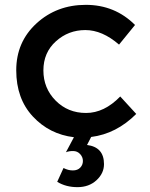

<svg xmlns="http://www.w3.org/2000/svg" viewBox="-20 -560 617 792"><path d="M409 117Q409 155 378 183.5Q347 212 299.5 212Q252 212 216 190L242 133Q261 143 280.5 143Q300 143 311 131.5Q322 120 322 104Q322 88 310.5 75.5Q299 63 281.5 63Q264 63 252 68L285 6Q184 -6 115.5 -79.5Q47 -153 47 -270Q47 -387 130.5 -463.5Q214 -540 334 -540Q454 -540 537 -457L471 -376Q402 -436 332 -436Q262 -436 210.5 -389.5Q159 -343 159 -269.5Q159 -196 209.5 -145Q260 -94 335 -94Q410 -94 476 -162L542 -90Q460 -8 356 5L339 38Q409 47 409 117Z"/></svg>

Font: Montreal
Style: Regular
Weight: 400
Designer: Julieta Ulanovsky, usr_local_share
Foundry: Julieta Ulanovsky, usr_local_share
Version: Version 2.001